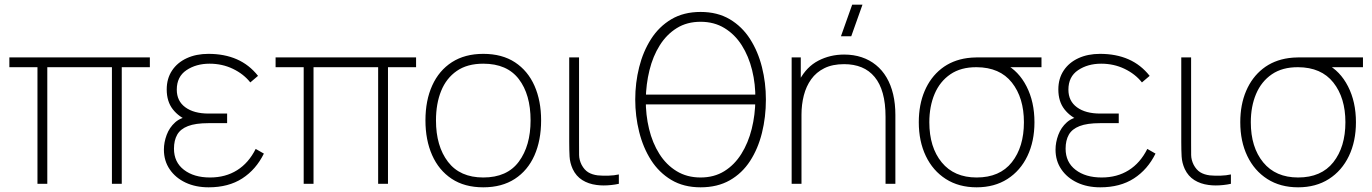

<svg xmlns="http://www.w3.org/2000/svg" viewBox="-20 -785 5861 820"><path d="M182 0H140V-498H20V-540H620V-498H500V0H458V-498H182Z M871 15Q956 15 1014.8 -23Q1073.5 -61 1107 -129L1072 -149Q1042 -89 992.5 -58Q943 -27 877 -27Q808 -27 765.5 -59.8Q723 -92.5 723 -150Q723 -185.5 736.8 -209.8Q750.5 -234 782.8 -246.5Q815 -259 870 -259H950V-300H871Q808 -300 771.5 -326.8Q735 -353.5 735 -402Q735 -457.5 776.2 -485.2Q817.5 -513 875 -513Q929 -513 974.8 -491Q1020.5 -469 1049 -433L1082 -461Q1044.5 -508.5 991.5 -531.8Q938.5 -555 870 -555Q818 -555 777.8 -536.5Q737.5 -518 714.8 -483.8Q692 -449.5 692 -403Q692 -351.5 718.2 -318Q744.5 -284.5 788 -268L794 -288Q753.5 -285 728.5 -262.8Q703.5 -240.5 691.8 -208.8Q680 -177 680 -146Q680 -98 704.8 -61.8Q729.5 -25.5 772.5 -5.2Q815.5 15 871 15Z M1319 0H1277V-498H1157V-540H1757V-498H1637V0H1595V-498H1319Z M2044 15Q1964 15 1909 -21.5Q1854 -58 1825.5 -122.5Q1797 -187 1797 -271Q1797 -356 1826 -420Q1855 -484 1910.2 -519.5Q1965.5 -555 2044 -555Q2124.5 -555 2179.5 -518.8Q2234.5 -482.5 2262.8 -418.5Q2291 -354.5 2291 -271Q2291 -185.5 2262.5 -121.2Q2234 -57 2178.8 -21Q2123.5 15 2044 15ZM2044 -27Q2146 -27 2196 -94.8Q2246 -162.5 2246 -271Q2246 -381.5 2195.8 -447.2Q2145.5 -513 2044 -513Q1975.5 -513 1930.8 -482Q1886 -451 1864 -396.5Q1842 -342 1842 -271Q1842 -161 1893.2 -94Q1944.5 -27 2044 -27Z M2528 5Q2493 0.5 2466.8 -16Q2440.5 -32.5 2426 -63Q2414 -89.5 2412.5 -116.8Q2411 -144 2411 -179V-540H2453V-179Q2453 -144 2453.2 -123Q2453.5 -102 2464 -81Q2475.5 -59.5 2492.2 -49.2Q2509 -39 2533 -36Q2555.5 -34 2579.2 -34.8Q2603 -35.5 2623 -40V0Q2607 3.5 2590.5 5.2Q2574 7 2558.2 7Q2542.5 7 2528 5Z M3226 -339H2717V-381H3226ZM2972 15Q2900 15 2847.2 -16.5Q2794.5 -48 2760.5 -101.2Q2726.5 -154.5 2709.8 -221.8Q2693 -289 2693 -360Q2693 -431.5 2709.8 -498.2Q2726.5 -565 2760.5 -618.2Q2794.5 -671.5 2847.2 -702.8Q2900 -734 2972 -734Q3044 -734 3096.8 -702.8Q3149.5 -671.5 3183.5 -618.2Q3217.5 -565 3234.2 -498.2Q3251 -431.5 3251 -360Q3251 -285 3234.2 -217.5Q3217.5 -150 3183.5 -97.5Q3149.5 -45 3096.8 -15Q3044 15 2972 15ZM2972 -27Q3030 -27 3073.5 -54Q3117 -81 3146.2 -127.8Q3175.5 -174.5 3190.5 -234.5Q3205.5 -294.5 3206 -360Q3207 -425.5 3192.2 -485.2Q3177.5 -545 3148 -591.5Q3118.5 -638 3074.2 -665Q3030 -692 2972 -692Q2914 -692 2870.5 -665Q2827 -638 2797.8 -591.5Q2768.5 -545 2753.8 -485.2Q2739 -425.5 2738 -360Q2737.5 -294.5 2752 -234.5Q2766.5 -174.5 2796 -127.8Q2825.5 -81 2869.8 -54Q2914 -27 2972 -27Z M3804 0H3762V-286Q3762 -344 3750.2 -386.2Q3738.5 -428.5 3715.5 -456.2Q3692.5 -484 3659.8 -497.5Q3627 -511 3585 -511Q3535.5 -511 3500.8 -493.8Q3466 -476.5 3444.5 -446.5Q3423 -416.5 3413 -377.5Q3403 -338.5 3403 -295L3364 -294Q3364 -386.5 3394.5 -443.2Q3425 -500 3475.2 -526Q3525.5 -552 3585 -552Q3626 -552 3660.2 -540.5Q3694.5 -529 3721.2 -507.2Q3748 -485.5 3766.5 -454Q3785 -422.5 3794.5 -382.2Q3804 -342 3804 -294ZM3403 0H3361V-540H3400V-430H3403ZM3571.5 -630H3615.5L3663.5 -765H3619.5Z M4151 15Q4075 15 4019.5 -20.5Q3964 -56 3934 -118.8Q3904 -181.5 3904 -263Q3904 -338 3929 -396.5Q3954 -455 4000.2 -491.5Q4046.5 -528 4111 -537Q4129 -539.5 4151 -539.8Q4173 -540 4191 -540H4428V-498H4250L4272 -512Q4330.5 -482 4364.2 -416Q4398 -350 4398 -263Q4398 -181.5 4368 -118.8Q4338 -56 4282.5 -20.5Q4227 15 4151 15ZM4151 -27Q4250 -27 4301.5 -92.2Q4353 -157.5 4353 -263Q4353 -367.5 4301.5 -432.5Q4250 -497.5 4151 -498Q4084 -498.5 4039 -467.8Q3994 -437 3971.5 -383.8Q3949 -330.5 3949 -263Q3949 -156 4002 -91.5Q4055 -27 4151 -27Z M4679 15Q4764 15 4822.8 -23Q4881.5 -61 4915 -129L4880 -149Q4850 -89 4800.5 -58Q4751 -27 4685 -27Q4616 -27 4573.5 -59.8Q4531 -92.5 4531 -150Q4531 -185.5 4544.8 -209.8Q4558.5 -234 4590.8 -246.5Q4623 -259 4678 -259H4758V-300H4679Q4616 -300 4579.5 -326.8Q4543 -353.5 4543 -402Q4543 -457.5 4584.2 -485.2Q4625.5 -513 4683 -513Q4737 -513 4782.8 -491Q4828.5 -469 4857 -433L4890 -461Q4852.5 -508.5 4799.5 -531.8Q4746.5 -555 4678 -555Q4626 -555 4585.8 -536.5Q4545.5 -518 4522.8 -483.8Q4500 -449.5 4500 -403Q4500 -351.5 4526.2 -318Q4552.5 -284.5 4596 -268L4602 -288Q4561.5 -285 4536.5 -262.8Q4511.5 -240.5 4499.8 -208.8Q4488 -177 4488 -146Q4488 -98 4512.8 -61.8Q4537.5 -25.5 4580.5 -5.2Q4623.5 15 4679 15Z M5142 5Q5107 0.5 5080.8 -16Q5054.5 -32.5 5040 -63Q5028 -89.5 5026.5 -116.8Q5025 -144 5025 -179V-540H5067V-179Q5067 -144 5067.2 -123Q5067.5 -102 5078 -81Q5089.5 -59.5 5106.2 -49.2Q5123 -39 5147 -36Q5169.5 -34 5193.2 -34.8Q5217 -35.5 5237 -40V0Q5221 3.5 5204.5 5.2Q5188 7 5172.2 7Q5156.5 7 5142 5Z M5524 15Q5448 15 5392.5 -20.5Q5337 -56 5307 -118.8Q5277 -181.5 5277 -263Q5277 -338 5302 -396.5Q5327 -455 5373.2 -491.5Q5419.5 -528 5484 -537Q5502 -539.5 5524 -539.8Q5546 -540 5564 -540H5801V-498H5623L5645 -512Q5703.5 -482 5737.2 -416Q5771 -350 5771 -263Q5771 -181.5 5741 -118.8Q5711 -56 5655.5 -20.5Q5600 15 5524 15ZM5524 -27Q5623 -27 5674.5 -92.2Q5726 -157.5 5726 -263Q5726 -367.5 5674.5 -432.5Q5623 -497.5 5524 -498Q5457 -498.5 5412 -467.8Q5367 -437 5344.5 -383.8Q5322 -330.5 5322 -263Q5322 -156 5375 -91.5Q5428 -27 5524 -27Z"/></svg>

Font: Manrope Variable Light
Style: Regular
Weight: 200
Designer: Mikhail Sharanda
Foundry: Mikhail Sharanda
Version: Version 4.505